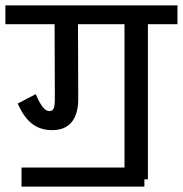

<svg xmlns="http://www.w3.org/2000/svg" viewBox="-30 -667 680 714"><path d="M630 -577H520V0H507V27H50V-44H433V-577H260L261 -300Q261 -243 236.5 -213Q212 -183 164 -183Q120 -183 89 -207Q58 -231 36 -282L103 -317Q116 -286 128 -270Q140 -254 154 -254Q166 -254 170 -264.5Q174 -275 174 -300L173 -577H-10V-647H630Z"/></svg>

Font: Biryani
Style: Regular
Weight: 400
Designer: Dan Reynolds and Mathieu Réguer
Foundry: Dan Reynolds and Mathieu Réguer
Version: Version 1.004; ttfautohint (v1.1) -l 5 -r 5 -G 72 -x 0 -D la